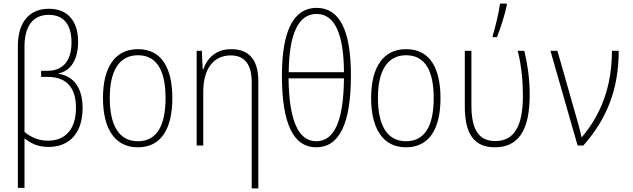

<svg xmlns="http://www.w3.org/2000/svg" viewBox="-20 -814 3540 1074"><path d="M80 -558V237H117V-40C156 -10 194 8 251 8C374 8 442 -76 442 -209C442 -324 391 -388 309 -401V-404C375 -417 417 -481 417 -580C417 -697 358 -765 254 -765C141 -765 80 -686 80 -558ZM248 -27C195 -27 154 -46 117 -76V-555C117 -667 164 -731 253 -731C334 -731 380 -679 380 -577C380 -470 329 -418 246 -418H210V-384H246C359 -384 405 -316 405 -211C405 -96 350 -27 248 -27Z M751 10C881 10 944 -93 944 -265C944 -429 887 -539 752 -539C625 -539 556 -440 556 -266C556 -93 623 10 751 10ZM751 -24C645 -24 594 -114 594 -266C594 -419 647 -505 752 -505C863 -505 906 -409 906 -266C906 -112 858 -24 751 -24Z M1080 0H1117V-301C1117 -437 1181 -504 1270 -504C1345 -504 1388 -459 1388 -353V240H1425V-359C1425 -484 1370 -539 1273 -539C1185 -539 1137 -485 1117 -426H1114L1109 -530H1080Z M1749 10C1876 10 1943 -118 1943 -392C1943 -648 1878 -770 1751 -770C1626 -770 1557 -649 1557 -391C1557 -118 1623 10 1749 10ZM1904 -410H1595C1597 -627 1650 -736 1751 -736C1854 -736 1903 -621 1904 -410ZM1749 -24C1647 -24 1597 -144 1594 -376H1904C1902 -139 1851 -24 1749 -24Z M2251 10C2381 10 2444 -93 2444 -265C2444 -429 2387 -539 2252 -539C2125 -539 2056 -440 2056 -266C2056 -93 2123 10 2251 10ZM2251 -24C2145 -24 2094 -114 2094 -266C2094 -419 2147 -505 2252 -505C2363 -505 2406 -409 2406 -266C2406 -112 2358 -24 2251 -24Z M2736 -614V-606H2760C2779 -655 2804 -730 2815 -786V-794H2777C2771 -745 2749 -655 2736 -614ZM2748 10C2879 10 2943 -84 2943 -283C2943 -369 2933 -442 2913 -530H2876C2898 -443 2905 -354 2905 -278C2905 -110 2857 -25 2751 -25C2657 -25 2617 -90 2617 -225V-530H2580V-218C2580 -65 2632 10 2748 10Z M3211 0H3243C3370 -143 3441 -309 3441 -530H3403C3403 -324 3338 -169 3235 -47H3233C3228 -73 3219 -105 3212 -130L3098 -530H3059Z"/></svg>

Font: Noto Sans Mono ExtraCondensed ExtraLight
Style: Regular
Weight: 200
Width: 2
Designer: Monotype Design Team
Foundry: Monotype Imaging Inc.
Version: Version 2.014